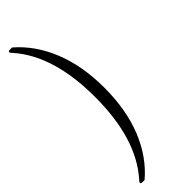

<svg xmlns="http://www.w3.org/2000/svg" viewBox="-385 -865 1228 1228"><g transform="rotate(-45 229.0 -250.5)"><path d="M305 -251Q305 -52 244 100Q183 252 69 349H56Q43 349 39 347Q35 345 35 338Q37 333 47 322Q221 126 221 -250Q221 -627 47 -823Q37 -834 35 -839Q35 -847 39 -848.5Q43 -850 56 -850H69Q182 -753 243.5 -600.5Q305 -448 305 -251Z"/></g></svg>

Font: MathJax_Size1
Style: Regular
Weight: 400
Version: Version 1.1